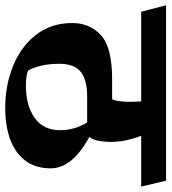

<svg xmlns="http://www.w3.org/2000/svg" viewBox="-7 -638 637 713"><g transform="rotate(90 311.5 -281.5)"><path d="M580.1 -151.4Q580.1 -94.2 551 -56.4Q522 -18.6 471.7 -0.5Q421.4 17.6 356 17.6Q272 17.6 200 -11.5Q127.9 -40.5 84.2 -96.9Q40.5 -153.3 40.5 -231Q40.5 -296.4 85.7 -337.9Q130.9 -379.4 250 -379.4H323.7Q328.1 -388.7 330.6 -405.3Q333 -421.9 333 -440.4Q333 -467.8 331.5 -487.3H-1.5L-25.4 -579.6H626L647.9 -487.3H459Q469.2 -461.9 475.6 -432.9Q481.9 -403.8 481.9 -376Q481.9 -347.7 477.3 -326.4Q472.7 -305.2 463.4 -294.9Q580.1 -231.4 580.1 -151.4ZM438.5 -186.5Q438.5 -240.2 409.7 -286.6H311.5Q252 -286.6 221.9 -262.9Q191.9 -239.3 191.9 -183.6Q191.9 -144 199.5 -113.8Q207 -83.5 216.3 -68.8Q218.8 -64.9 235.8 -62Q252.9 -59.1 272.5 -59.1Q346.2 -59.1 392.3 -91.3Q438.5 -123.5 438.5 -186.5Z"/></g></svg>

Font: Vesper Libre Heavy
Style: Regular
Weight: 900
Designer: Robert Keller & Kimya Gandhi
Foundry: Mota Italic
Version: Version 1.058